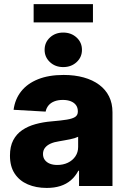

<svg xmlns="http://www.w3.org/2000/svg" viewBox="-20 -902 617 931"><path d="M206.5 9.3Q154.8 9.3 114.5 -8.1Q74.2 -25.4 51.3 -60.1Q28.3 -94.7 28.3 -147.5Q28.3 -191.9 44.2 -222.2Q60.1 -252.4 87.9 -271.2Q115.7 -290 152.1 -300Q188.5 -310.1 230 -313.5Q276.4 -317.4 304.4 -322Q332.5 -326.7 345 -335.4Q357.4 -344.2 357.4 -360.4V-362.8Q357.4 -379.9 348.6 -392.1Q339.8 -404.3 323.5 -410.9Q307.1 -417.5 284.7 -417.5Q261.2 -417.5 243.7 -410.6Q226.1 -403.8 215.3 -390.9Q204.6 -377.9 201.2 -360.8L45.9 -369.6Q52.7 -421.4 82.8 -459.2Q112.8 -497.1 164.6 -517.8Q216.3 -538.6 288.6 -538.6Q342.3 -538.6 386 -526.4Q429.7 -514.2 460.9 -491Q492.2 -467.8 508.8 -434.3Q525.4 -400.9 525.4 -357.9V0H363.3V-74.2H359.9Q345.2 -46.4 323.5 -27.8Q301.8 -9.3 272.7 0Q243.7 9.3 206.5 9.3ZM257.8 -102.1Q286.1 -102.1 309.1 -113Q332 -124 345.5 -143.8Q358.9 -163.6 358.9 -189.5V-238.8Q352.1 -235.4 342 -232.2Q332 -229 319.6 -226.6Q307.1 -224.1 293.7 -221.7Q280.3 -219.2 266.1 -216.8Q242.7 -213.4 225.3 -205.6Q208 -197.8 198.2 -185.3Q188.5 -172.9 188.5 -155.3Q188.5 -138.2 197.5 -126.2Q206.5 -114.3 221.9 -108.2Q237.3 -102.1 257.8 -102.1ZM286.6 -576.7Q248 -576.7 222.2 -600.8Q196.3 -625 196.3 -660.2Q196.3 -696.3 222.2 -720.2Q248 -744.1 286.6 -744.1Q325.2 -744.1 351.3 -720.2Q377.4 -696.3 377.4 -660.2Q377.4 -624.5 351.3 -600.6Q325.2 -576.7 286.6 -576.7ZM430.7 -881.8V-793.5H143.1V-881.8Z"/></svg>

Font: Inter 24pt ExtraBold
Style: Regular
Weight: 800
Designer: Rasmus Andersson
Foundry: rsms
Version: Version 4.001;git-66647c0bb